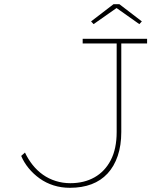

<svg xmlns="http://www.w3.org/2000/svg" viewBox="-20 -885 771 915"><path d="M313 10Q272 10 235.5 -1.5Q199 -13 169 -34.5Q139 -56 116.5 -83.5Q94 -111 81 -142L99 -158Q114 -126 135.5 -99Q157 -72 184.5 -52.5Q212 -33 245.5 -22.5Q279 -12 315 -12Q381 -12 430.5 -40Q480 -68 508 -122Q536 -176 536 -256V-678H374V-700H681V-678H558V-256Q558 -192 541 -142Q524 -92 492.5 -58Q461 -24 416 -7Q371 10 313 10ZM426 -770 414 -783 521 -865H549L656 -783L644 -770L528 -852H543Z"/></svg>

Font: Lexend Peta Thin
Style: Regular
Weight: 250
Version: Version 1.007